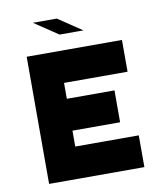

<svg xmlns="http://www.w3.org/2000/svg" viewBox="-80 -776 727 843"><g transform="rotate(-10 283.0 -354.5)"><path d="M495.6 -425.3H212.4V-354.5H424.8V-212.4H212.4V-141.6H495.6V0H70.8V-566.9H495.6ZM336.4 -637.7H230L123.5 -709H230Z"/></g></svg>

Font: Blazma
Style: Regular
Weight: 400
Designer: GGBotNet
Version: 1.00